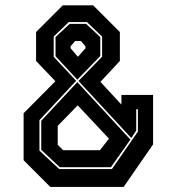

<svg xmlns="http://www.w3.org/2000/svg" viewBox="-20 -720 681 740"><path d="M174 0.5 71 -102.5V-283.5L193.5 -407L119 -485V-596.5L222 -699.5H339L442 -596.5V-485L367 -404.5L448 -317V-354H570V-163.5L456.5 0.5ZM223.5 -141H365L400 -185.5L279.5 -314L202.5 -235V-162ZM210.5 -75.5 139 -142.5V-254.5L278 -403.5L482.5 -182L407.5 -75.5ZM208 -68.5H411.5L511.5 -213V-299H505V-216.5L486 -188L282.5 -408L373.5 -501.5V-579L315 -635H245L187 -579V-501L273.5 -408.5L132 -257V-139.5ZM278 -413 194 -503.5V-577L248.5 -628H312L366.5 -577V-504ZM280.5 -501 309.5 -534V-541.5L292 -562H269.5L252 -541.5V-534Z"/></svg>

Font: Tourney Thin ExtraBold
Style: Regular
Weight: 800
Version: Version 1.015